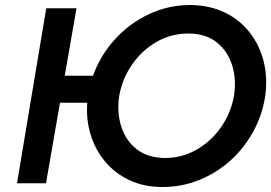

<svg xmlns="http://www.w3.org/2000/svg" viewBox="-20 -733 1085 768"><path d="M165 -700H286L239 -430H352Q381 -511 439 -575Q497 -639 575 -676Q653 -713 742 -713Q819 -712 879 -683Q939 -654 978.5 -603.5Q1018 -553 1034.5 -488Q1051 -423 1041 -350Q1030 -275 994 -208.5Q958 -142 903 -92Q848 -42 778 -13.5Q708 15 630 15Q556 15 498.5 -12Q441 -39 401.5 -85.5Q362 -132 343 -193Q324 -254 329 -322H220L164 0H48ZM457 -350Q447 -287 464 -230Q481 -173 525 -137.5Q569 -102 639 -101Q709 -101 767.5 -135Q826 -169 865 -225.5Q904 -282 916 -350Q926 -414 909 -470.5Q892 -527 848.5 -562.5Q805 -598 735 -599Q664 -599 605.5 -565Q547 -531 508 -474.5Q469 -418 457 -350Z"/></svg>

Font: Jost* Medium
Style: Italic
Weight: 500
Italic angle: -10°
Version: Version 3.7